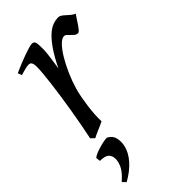

<svg xmlns="http://www.w3.org/2000/svg" viewBox="-223 -515 820 820"><g transform="rotate(-45 187.5 -104.5)"><path d="M375 -415Q369.1 -407.2 362.1 -396Q355 -384.8 347.9 -374.3Q340.8 -363.8 334.5 -356.4Q328.1 -349.1 323.2 -349.1Q314 -349.1 307.4 -354.5Q300.8 -359.9 295.2 -366Q289.6 -372.1 283.9 -377.4Q278.3 -382.8 271 -382.8Q258.3 -382.8 241.5 -365.5Q224.6 -348.1 207.8 -320.1Q190.9 -292 175.5 -257.1Q160.2 -222.2 149.9 -187Q144.5 -168.5 140.4 -146.2Q136.2 -124 133.1 -100.6Q129.9 -77.1 128.4 -54.4Q127 -31.7 127.9 -12.2Q121.6 -8.8 112.1 -4.6Q102.5 -0.5 92.5 3.9Q82.5 8.3 73.2 12.5Q64 16.6 58.1 20L42 4.9Q49.3 -29.8 56.2 -66.9Q63 -104 69.1 -140.9Q75.2 -177.7 80.3 -212.9Q85.4 -248 89.1 -278.3Q92.8 -308.6 95 -332.5Q97.2 -356.4 97.2 -371.1Q97.2 -382.3 95.5 -388.9Q93.8 -395.5 91.1 -398.7Q88.4 -401.9 84.7 -402.8Q81.1 -403.8 77.1 -403.8Q72.3 -403.8 64 -402.1Q55.7 -400.4 47.4 -397.9Q37.6 -395.5 26.9 -392.1L20 -410.2Q40.5 -419.4 61.3 -428Q82 -436.5 100.1 -442.9Q118.2 -449.2 131.6 -453.1Q145 -457 150.9 -457Q157.7 -457 161.6 -454.6Q165.5 -452.1 167.2 -446Q168.9 -439.9 169.4 -429Q169.9 -418 169.9 -400.9Q169.9 -395.5 168.5 -382.8Q167 -370.1 165 -355.2Q163.1 -340.3 160.9 -325.7Q158.7 -311 157.2 -301.8Q180.7 -350.1 201.7 -380.4Q222.7 -410.6 241.5 -427.7Q260.3 -444.8 277.3 -450.9Q294.4 -457 310.1 -457Q318.8 -457 325.9 -452.1Q333 -447.3 340.3 -440.4Q347.7 -433.6 356 -426.5Q364.3 -419.4 375 -415ZM122.6 131.3Q115.2 164.1 88.6 194.1Q62 224.1 20 247.6L5.4 232.4Q26.4 213.9 38.6 197Q50.8 180.2 55.7 158.2Q60.5 132.8 49.1 117.7Q37.6 102.5 3.4 102.5L1 83Q5.4 78.1 18.1 72.5Q30.8 66.9 45.9 62.5Q61 58.1 75 55.4Q88.9 52.7 95.2 53.7Q117.2 65.4 122.3 86.2Q127.4 106.9 122.6 131.3Z"/></g></svg>

Font: Gentium Plus Phon
Style: Italic
Weight: 400
Italic angle: -8°
Designer: J. Victor Gaultney, Annie Olsen, Iska Routamaa, Becca Hirsbrunner
Foundry: SIL International
Version: Version 5.000